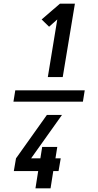

<svg xmlns="http://www.w3.org/2000/svg" viewBox="-20 -868 540 1056"><path d="M436 -309H54L64 -371H446ZM243 -444 295 -761 250 -721 209 -761 310 -848H392L325 -444ZM175 168 190 73H56L68 3L238 -236H321L151 3H202L212 -60H295L285 3H314L302 73H273L258 168Z"/></svg>

Font: Iosevka Term Curly Oblique
Style: Bold
Weight: 700
Italic angle: -9°
Designer: Belleve Invis
Foundry: Belleve Invis
Version: Version 32.3.0